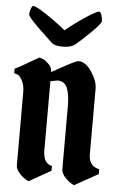

<svg xmlns="http://www.w3.org/2000/svg" viewBox="-56 -844 542 883"><g transform="rotate(5 215.0 -402.5)"><path d="M50 -68V-407Q50 -440 36 -464Q22 -488 1 -488V-510Q8 -511 110 -571Q117 -569 127 -565.5Q137 -562 153.5 -546Q170 -530 170 -509Q176 -512 204 -528Q278 -570 292 -570Q324 -570 352 -528Q380 -486 380 -451V-148Q380 -93 429 -83V-61L320 0Q298 -9 279 -29.5Q260 -50 260 -68V-358Q260 -414 247.5 -443.5Q235 -473 203 -473L170 -467V-148Q170 -87 211 -79V-57L110 0Q88 -9 69 -29.5Q50 -50 50 -68ZM269 -645Q249 -630 211.5 -630Q174 -630 159 -645Q147 -657 119 -683Q91 -709 77 -724Q46 -756 46 -764.5Q46 -773 49 -784Q55 -805 62 -805Q74 -805 120.5 -774.5Q167 -744 214 -706Q261 -744 307.5 -774.5Q354 -805 366 -805Q373 -805 377.5 -789Q382 -773 382 -762.5Q382 -752 341 -711.5Q300 -671 269 -645Z"/></g></svg>

Font: Pirata One
Style: Regular
Weight: 400
Designer: Rodrigo Fuenzalida, Nicolas Massi
Foundry: Rodrigo Fuenzalida, Nicolas Massi
Version: Version 1.001